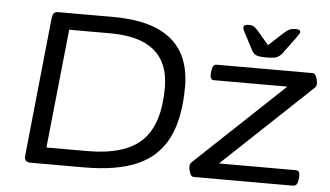

<svg xmlns="http://www.w3.org/2000/svg" viewBox="-50 -800 1515 882"><g transform="rotate(5 707.0 -359.0)"><path d="M119 0Q89 0 92 -30L158 -670Q160 -685 165.5 -692.5Q171 -700 187 -700H441Q796 -700 796 -408Q796 -265 751.5 -174.5Q707 -84 612.5 -42Q518 0 366 0ZM186 -76H374Q548 -76 626 -152Q704 -228 704 -397Q704 -624 433 -624H243ZM871 0Q860 0 854 -16.5Q848 -33 848 -46Q848 -51 849.5 -56.5Q851 -62 861 -71L1264 -451H925Q906 -451 909 -481L910 -493Q913 -523 932 -523H1375Q1386 -523 1392 -507Q1398 -491 1398 -477Q1398 -472 1396.5 -466.5Q1395 -461 1385 -452L982 -72H1337Q1357 -72 1354 -42L1353 -30Q1350 0 1330 0ZM1280 -718Q1301 -718 1301 -706Q1301 -702 1298 -697Q1295 -692 1285 -678L1229 -602Q1220 -590 1207 -583Q1194 -576 1156 -576Q1119 -576 1107 -583Q1095 -590 1089 -602L1049 -678Q1039 -696 1039 -704Q1039 -718 1062 -718Q1079 -718 1086.5 -713Q1094 -708 1107 -694L1159 -633L1225 -694Q1240 -708 1252 -713Q1264 -718 1280 -718Z"/></g></svg>

Font: Asap Expanded Expanded Regular
Style: Italic
Weight: 400
Width: 7
Italic angle: -6°
Designer: Pablo Cosgaya
Foundry: Omnibus-Type
Version: Version 3.001; ttfautohint (v1.8.4.7-5d5b)